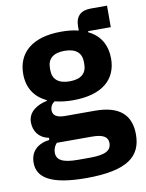

<svg xmlns="http://www.w3.org/2000/svg" viewBox="-92 -691 738 968"><g transform="rotate(-10 277.5 -207.0)"><path d="M555 38C555 -59 500 -115 372 -115H220C175 -115 157 -130 157 -155C157 -173 166 -188 180 -197C207 -190 238 -186 273 -186C425 -186 498 -255 498 -360C498 -427 469 -481 408 -510V-516H524V-626H441C391 -626 362 -602 362 -547V-527C336 -534 306 -537 273 -537C122 -537 48 -466 48 -360C48 -292 79 -239 142 -210V-206C93 -196 44 -168 44 -113C44 -68 70 -30 120 -21V-10C59 -2 22 32 22 90C22 166 89 212 271 212C485 212 555 149 555 38ZM416 58C416 96 386 114 306 114H246C166 114 136 96 136 58C136 42 142 24 155 11H335C394 11 416 28 416 58ZM273 -283C215 -283 186 -309 186 -355V-367C186 -413 215 -439 273 -439C331 -439 360 -413 360 -367V-355C360 -309 331 -283 273 -283Z"/></g></svg>

Font: IBM Plex Thai Looped
Style: Bold
Weight: 700
Designer: Mike Abbink, Paul van der Laan, Pieter van Rosmalen, Ben Mitchell, Mark Frömberg
Foundry: Bold Monday
Version: Version 1.0